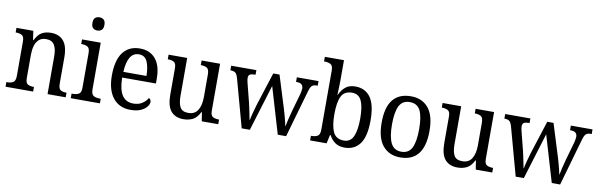

<svg xmlns="http://www.w3.org/2000/svg" viewBox="-50 -1235 5368 1719"><g transform="rotate(10 2634.0 -375.0)"><path d="M25 0V-42H33Q64 -42 86 -54Q108 -66 108 -114V-426Q108 -471 86.5 -482.5Q65 -494 35 -494H30V-536H183L195 -455H200Q227 -509 262 -527.5Q297 -546 344 -546Q417 -546 457.5 -499Q498 -452 498 -350V-114Q498 -66 517 -54Q536 -42 567 -42H572V0H407V-346Q407 -410 385 -446.5Q363 -483 310 -483Q268 -483 243.5 -460Q219 -437 209 -400Q199 -363 199 -320V-109Q199 -64 220 -53Q241 -42 271 -42H276V0Z M746 -638Q723 -638 707.5 -651.5Q692 -665 692 -698Q692 -732 707.5 -745Q723 -758 746 -758Q769 -758 785 -745Q801 -732 801 -698Q801 -665 785 -651.5Q769 -638 746 -638ZM618 0V-42H630Q661 -42 683 -53.5Q705 -65 705 -109V-426Q705 -470 684 -482Q663 -494 632 -494H626V-536H796V-114Q796 -67 817.5 -54.5Q839 -42 871 -42H883V0Z M1161 10Q1059 10 1002 -62Q945 -134 945 -264Q945 -405 999 -475.5Q1053 -546 1152 -546Q1243 -546 1294.5 -485Q1346 -424 1346 -306V-262H1039Q1041 -152 1075.5 -101Q1110 -50 1177 -50Q1225 -50 1258 -72Q1291 -94 1307 -123Q1315 -120 1321 -111.5Q1327 -103 1327 -90Q1327 -70 1309 -46.5Q1291 -23 1254.5 -6.5Q1218 10 1161 10ZM1251 -314Q1250 -395 1228 -444Q1206 -493 1152 -493Q1100 -493 1072.5 -447Q1045 -401 1041 -314Z M1644 10Q1569 10 1529.5 -36.5Q1490 -83 1490 -186V-427Q1490 -471 1468.5 -482.5Q1447 -494 1416 -494H1413V-536H1582V-190Q1582 -124 1601.5 -88.5Q1621 -53 1676 -53Q1736 -53 1763 -98Q1790 -143 1790 -216V-422Q1790 -470 1768.5 -482Q1747 -494 1716 -494H1713V-536H1881V-109Q1881 -64 1903.5 -53Q1926 -42 1956 -42H1959V0H1809L1796 -81H1792Q1764 -26 1726.5 -8Q1689 10 1644 10Z M2051 -441Q2041 -473 2026.5 -483.5Q2012 -494 1985 -494H1982V-536H2211V-494H2201Q2174 -494 2160 -485.5Q2146 -477 2146 -452Q2146 -444 2148 -432.5Q2150 -421 2153 -409L2196 -240Q2202 -216 2208 -186.5Q2214 -157 2219.5 -130Q2225 -103 2228 -87H2231Q2235 -111 2246 -153Q2257 -195 2268 -231L2365 -533H2422L2514 -237Q2521 -214 2529 -185.5Q2537 -157 2543.5 -130Q2550 -103 2553 -87H2555Q2559 -111 2568 -148.5Q2577 -186 2590 -234L2636 -395Q2639 -408 2641.5 -422.5Q2644 -437 2644 -445Q2644 -494 2585 -494H2579V-536H2776V-494H2764Q2737 -494 2722.5 -480Q2708 -466 2695 -416L2576 0H2500L2375 -421L2246 0H2172Z M3108 10Q3055 10 3021 -14.5Q2987 -39 2967 -78H2961L2944 0H2794V-42H2801Q2832 -42 2854 -54Q2876 -66 2876 -114V-650Q2876 -695 2853.5 -706.5Q2831 -718 2801 -718H2794V-760H2968V-576Q2968 -558 2967 -532Q2966 -506 2965.5 -482Q2965 -458 2964 -445H2967Q2988 -491 3021.5 -518.5Q3055 -546 3110 -546Q3200 -546 3248 -479.5Q3296 -413 3296 -269Q3296 -124 3247 -57Q3198 10 3108 10ZM3091 -51Q3151 -51 3176.5 -107.5Q3202 -164 3202 -270Q3202 -379 3176.5 -432.5Q3151 -486 3090 -486Q3020 -486 2993.5 -431.5Q2967 -377 2967 -269Q2967 -163 2993.5 -107Q3020 -51 3091 -51Z M3613 10Q3513 10 3455 -59Q3397 -128 3397 -269Q3397 -409 3452.5 -477.5Q3508 -546 3616 -546Q3717 -546 3774.5 -477.5Q3832 -409 3832 -269Q3832 -128 3776.5 -59Q3721 10 3613 10ZM3615 -42Q3683 -42 3710.5 -99.5Q3738 -157 3738 -269Q3738 -381 3710.5 -437Q3683 -493 3614 -493Q3547 -493 3519 -437Q3491 -381 3491 -269Q3491 -157 3519.5 -99.5Q3548 -42 3615 -42Z M4135 10Q4060 10 4020.5 -36.5Q3981 -83 3981 -186V-427Q3981 -471 3959.5 -482.5Q3938 -494 3907 -494H3904V-536H4073V-190Q4073 -124 4092.5 -88.5Q4112 -53 4167 -53Q4227 -53 4254 -98Q4281 -143 4281 -216V-422Q4281 -470 4259.5 -482Q4238 -494 4207 -494H4204V-536H4372V-109Q4372 -64 4394.5 -53Q4417 -42 4447 -42H4450V0H4300L4287 -81H4283Q4255 -26 4217.5 -8Q4180 10 4135 10Z M4542 -441Q4532 -473 4517.5 -483.5Q4503 -494 4476 -494H4473V-536H4702V-494H4692Q4665 -494 4651 -485.5Q4637 -477 4637 -452Q4637 -444 4639 -432.5Q4641 -421 4644 -409L4687 -240Q4693 -216 4699 -186.5Q4705 -157 4710.5 -130Q4716 -103 4719 -87H4722Q4726 -111 4737 -153Q4748 -195 4759 -231L4856 -533H4913L5005 -237Q5012 -214 5020 -185.5Q5028 -157 5034.5 -130Q5041 -103 5044 -87H5046Q5050 -111 5059 -148.5Q5068 -186 5081 -234L5127 -395Q5130 -408 5132.5 -422.5Q5135 -437 5135 -445Q5135 -494 5076 -494H5070V-536H5267V-494H5255Q5228 -494 5213.5 -480Q5199 -466 5186 -416L5067 0H4991L4866 -421L4737 0H4663Z"/></g></svg>

Font: Noto Serif Lao SemCond
Style: Regular
Weight: 400
Width: 4
Designer: Monotype Design Team
Foundry: Monotype Imaging Inc.
Version: Version 2.004; ttfautohint (v1.8.4.7-5d5b)